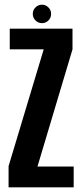

<svg xmlns="http://www.w3.org/2000/svg" viewBox="-20 -797 356 817"><path d="M16.5 0V-90L166 -587H21.5V-675H288.5V-587L139.5 -88.5H293.5V0ZM159 -698.5Q142.5 -698.5 131 -710Q119.5 -721.5 119.5 -738Q119.5 -754 131 -765.5Q142.5 -777 159 -777Q174.5 -777 186 -765.5Q197.5 -754 197.5 -738Q197.5 -721.5 186.2 -710Q175 -698.5 159 -698.5Z"/></svg>

Font: Anybody Condensed SemiBold
Style: Regular
Weight: 600
Width: 3
Designer: Tyler Finck
Foundry: Etcetera Type Company
Version: Version 1.010; ttfautohint (v1.8.3) -l 8 -r 50 -G 200 -x 14 